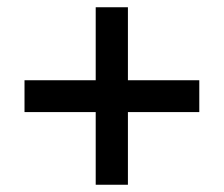

<svg xmlns="http://www.w3.org/2000/svg" viewBox="-20 -615 611 524"><path d="M241.2 -309.1H46.9V-396H241.2V-595.2H329.1V-396H523.9V-309.1H329.1V-110.8H241.2Z"/></svg>

Font: Sahel SemiBold FD
Style: SemiBold-FD
Weight: 600
Foundry: Saber Rastikerdar (saber.rastikerdar@gmail.com)
Version: Version 3.3.0